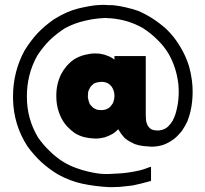

<svg xmlns="http://www.w3.org/2000/svg" viewBox="-20 -642 839 784"><path d="M406.2 -568.4Q363.3 -566.4 324.2 -556.6Q285.2 -547.9 246.1 -527.3Q210.9 -504.9 182.6 -477.5Q154.3 -449.2 131.8 -414.1Q88.9 -336.9 89.8 -246.1Q89.8 -156.2 135.7 -80.1Q157.2 -49.8 182.6 -25.4Q208 0 239.3 19.5Q265.6 35.2 291 43.9Q317.4 53.7 339.8 58.6Q381.8 68.4 407.2 68.4Q432.6 68.4 424.8 68.4Q444.3 67.4 463.9 66.4Q483.4 65.4 503.9 62.5Q515.6 60.5 527.3 58.6Q539.1 56.6 550.8 53.7Q562.5 50.8 573.2 46.9Q584 43 594.7 39.1Q595.7 40 595.7 40Q596.7 40 596.7 41Q596.7 43.9 596.7 46.9Q596.7 49.8 596.7 52.7Q596.7 57.6 596.7 61.5Q596.7 66.4 596.7 70.3Q596.7 73.2 596.7 76.2Q596.7 79.1 596.7 82Q596.7 85 596.7 88.9Q596.7 92.8 596.7 95.7Q594.7 96.7 593.8 97.7Q591.8 97.7 589.8 98.6Q573.2 103.5 556.6 107.4Q540 111.3 522.5 115.2Q508.8 117.2 496.1 118.2Q482.4 119.1 468.8 121.1Q449.2 122.1 440.4 122.1Q431.6 122.1 424.8 122.1Q368.2 119.1 317.4 108.4Q266.6 97.7 216.8 70.3Q179.7 47.9 148.4 19.5Q117.2 -9.8 91.8 -44.9Q35.2 -132.8 33.2 -238.3Q33.2 -244.1 33.2 -249Q33.2 -348.6 80.1 -435.5Q103.5 -473.6 132.8 -505.9Q163.1 -537.1 199.2 -562.5Q252 -595.7 299.8 -607.4Q348.6 -619.1 377.9 -621.1Q390.6 -622.1 398.4 -622.1Q399.4 -622.1 401.4 -622.1Q409.2 -622.1 406.2 -622.1Q415 -622.1 422.9 -621.1Q431.6 -621.1 439.5 -621.1Q466.8 -618.2 492.2 -612.3Q518.6 -606.4 543.9 -597.7Q576.2 -584 604.5 -565.4Q632.8 -546.9 659.2 -523.4Q692.4 -491.2 714.8 -453.1Q738.3 -415 752 -371.1Q755.9 -356.4 758.8 -342.8Q761.7 -328.1 763.7 -313.5Q766.6 -291 766.6 -267.6Q766.6 -248 764.6 -228.5Q760.7 -186.5 745.1 -146.5Q735.4 -126 722.7 -107.4Q709 -89.8 691.4 -75.2Q670.9 -59.6 647.5 -50.8Q624 -43 597.7 -43Q580.1 -43.9 563.5 -45.9Q546.9 -47.9 530.3 -53.7Q519.5 -58.6 508.8 -64.5Q499 -70.3 489.3 -78.1Q481.4 -86.9 474.6 -95.7Q468.8 -104.5 462.9 -114.3Q457 -108.4 451.2 -103.5Q445.3 -98.6 438.5 -94.7Q430.7 -90.8 422.9 -86.9Q415 -84 407.2 -81.1Q389.6 -77.1 377 -76.2Q364.3 -76.2 367.2 -76.2Q344.7 -77.1 324.2 -82Q304.7 -86.9 285.2 -98.6Q268.6 -110.4 254.9 -125Q241.2 -139.6 231.4 -158.2Q210 -200.2 210 -248Q209 -296.9 229.5 -338.9Q239.3 -357.4 252 -372.1Q265.6 -387.7 282.2 -399.4Q302.7 -412.1 326.2 -418Q349.6 -423.8 367.2 -423.8Q377 -423.8 386.7 -422.9Q396.5 -420.9 406.2 -418.9Q414.1 -416 421.9 -413.1Q429.7 -410.2 437.5 -405.3Q442.4 -402.3 442.4 -402.3Q442.4 -402.3 447.3 -398.4Q447.3 -402.3 447.3 -406.2Q447.3 -409.2 447.3 -413.1Q450.2 -413.1 453.1 -413.1Q455.1 -413.1 458 -413.1Q469.7 -413.1 482.4 -413.1Q494.1 -413.1 506.8 -413.1Q514.6 -413.1 523.4 -413.1Q531.2 -413.1 540 -413.1Q548.8 -413.1 557.6 -413.1Q566.4 -413.1 575.2 -413.1Q575.2 -410.2 575.2 -408.2Q575.2 -405.3 575.2 -403.3Q575.2 -377 575.2 -350.6Q575.2 -324.2 575.2 -297.9Q575.2 -280.3 575.2 -261.7Q575.2 -244.1 575.2 -225.6Q575.2 -212.9 575.2 -199.2Q575.2 -185.5 575.2 -171.9Q575.2 -162.1 576.2 -152.3Q577.1 -142.6 581.1 -133.8Q583 -128.9 586.9 -124Q589.8 -120.1 594.7 -116.2Q598.6 -113.3 605.5 -111.3Q612.3 -109.4 623 -109.4Q627 -109.4 628.9 -109.4Q630.9 -109.4 634.8 -110.4Q643.6 -111.3 651.4 -115.2Q659.2 -119.1 666 -125Q676.8 -135.7 684.6 -148.4Q691.4 -161.1 696.3 -175.8Q714.8 -236.3 708 -300.8Q700.2 -365.2 669.9 -419.9Q650.4 -453.1 623 -479.5Q596.7 -505.9 563.5 -527.3Q532.2 -544.9 500 -554.7Q466.8 -564.5 431.6 -567.4Q420.9 -567.4 414.1 -568.4Q407.2 -568.4 406.2 -568.4ZM393.6 -307.6Q385.7 -307.6 377.9 -305.7Q371.1 -304.7 363.3 -300.8Q358.4 -296.9 353.5 -292Q349.6 -288.1 346.7 -282.2Q341.8 -274.4 339.8 -265.6Q338.9 -256.8 338.9 -250Q338.9 -249 338.9 -247.1Q338.9 -246.1 338.9 -244.1Q339.8 -237.3 341.8 -230.5Q343.8 -223.6 346.7 -216.8Q350.6 -211.9 355.5 -207Q359.4 -202.1 365.2 -199.2Q372.1 -195.3 378.9 -193.4Q385.7 -192.4 393.6 -192.4Q401.4 -192.4 409.2 -194.3Q416 -196.3 422.9 -200.2Q428.7 -204.1 432.6 -209Q436.5 -213.9 440.4 -219.7Q447.3 -234.4 447.3 -251Q447.3 -267.6 439.5 -282.2Q436.5 -288.1 431.6 -293Q426.8 -297.9 420.9 -301.8Q416 -303.7 411.1 -305.7Q406.2 -306.6 400.4 -307.6Q398.4 -307.6 396.5 -307.6Q393.6 -307.6 393.6 -307.6Z"/></svg>

Font: LeFont
Style: Bold
Weight: 800
Designer: Leryon MEDIA
Version: Version 1.0